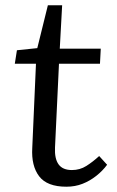

<svg xmlns="http://www.w3.org/2000/svg" viewBox="-20 -692 441 726"><path d="M44 -502 121 -510 161 -672H215L206 -508H361L358 -451H203L188 -134Q186 -92 201.5 -70.5Q217 -49 252 -49Q282 -49 306.5 -64.5Q331 -80 355 -102L385 -69Q368 -46 344 -27Q320 -8 292 3Q264 14 231 14Q158 14 128 -25.5Q98 -65 102 -133L116 -451H36Z"/></svg>

Font: Literata 18pt
Style: Italic
Weight: 400
Italic angle: -2°
Designer: Latin by Veronika Burian and Jose Scaglione. Greek by Irene Vlachou. Cyrillic by Vera Evstafieva
Foundry: TypeTogether
Version: Version 3.103;gftools[0.9.29]